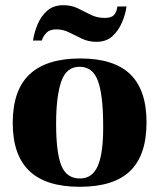

<svg xmlns="http://www.w3.org/2000/svg" viewBox="-20 -707 612 739"><path d="M287 12Q157 12 93 -49Q29 -110 29 -234Q29 -360 94 -421Q159 -482 289 -482Q418 -482 481 -421.5Q544 -361 544 -236Q544 -110 481 -49Q418 12 287 12ZM288 -20Q337 -20 358 -72Q379 -124 377 -236Q376 -346 356 -398Q336 -450 286 -450Q235 -450 215.5 -392.5Q196 -335 196 -231Q196 -120 216 -70Q236 -20 288 -20ZM351 -546Q321 -546 295.5 -558Q270 -570 246.5 -582Q223 -594 197 -594Q172 -594 159 -581Q146 -568 141 -551H107Q112 -583 125 -614Q138 -645 162 -666Q186 -687 224 -687Q255 -687 279.5 -675Q304 -663 328.5 -650.5Q353 -638 383 -638Q408 -638 418.5 -649Q429 -660 432 -682H467Q463 -652 449.5 -620.5Q436 -589 412.5 -567.5Q389 -546 351 -546Z"/></svg>

Font: Frank Ruhl Libre Black
Style: Regular
Weight: 900
Designer: Yanek Iontef
Foundry: Fontef
Version: Version 6.004